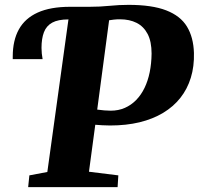

<svg xmlns="http://www.w3.org/2000/svg" viewBox="-20 -771 819 791"><path d="M96 0 101 -48.5 175 -62.5 262 -691 251.5 -712 269 -743H348.5Q392 -743 431.2 -747Q470.5 -751 509.5 -751Q606.5 -751 665 -728.2Q723.5 -705.5 750.2 -661.5Q777 -617.5 779 -553Q780.5 -497.5 766.2 -451Q752 -404.5 723.2 -368Q694.5 -331.5 652 -306Q609.5 -280.5 554.8 -267.2Q500 -254 433.5 -254Q420 -254 401.2 -255Q382.5 -256 372.5 -257L346.5 -63.5L467.5 -48.5L464.5 0ZM436 -315Q468 -315 494.2 -326.5Q520.5 -338 541 -359Q561.5 -380 575.5 -409Q589.5 -438 596.8 -473.8Q604 -509.5 604.5 -550Q604.5 -600 588.2 -631Q572 -662 542.8 -676.8Q513.5 -691.5 474.5 -691.5Q460 -691.5 449 -690.2Q438 -689 429.5 -687.5L380.5 -319.5Q395.5 -317.5 409.8 -316.2Q424 -315 436 -315ZM32.5 -527.5Q32.5 -531 32.5 -533.5Q32.5 -536 32.5 -538Q32.5 -604.5 57.8 -650Q83 -695.5 135.2 -719.2Q187.5 -743 269 -743L261.5 -691Q219.5 -691 195.2 -677.8Q171 -664.5 161 -638.2Q151 -612 151 -573.5Q151 -562.5 152.2 -550.2Q153.5 -538 155.5 -527.5Z"/></svg>

Font: Merriweather 28pt Black
Style: Italic
Weight: 900
Italic angle: -7.8°
Version: Version 2.101